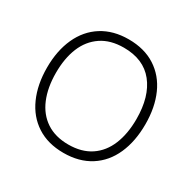

<svg xmlns="http://www.w3.org/2000/svg" viewBox="-131 -688 837 835"><g transform="rotate(30 287.0 -270.0)"><path d="M40 -271Q40 -356 69.2 -420.2Q98.5 -484.5 154.2 -519.8Q210 -555 287 -555Q366 -555 421.5 -519.2Q477 -483.5 505.5 -419.5Q534 -355.5 534 -271Q534 -185 505.2 -120.5Q476.5 -56 420.8 -20.5Q365 15 287 15Q208.5 15 153 -21Q97.5 -57 68.8 -121.8Q40 -186.5 40 -271ZM489 -271Q489 -384 437.5 -448.5Q386 -513 287 -513Q220 -513 174.8 -482.5Q129.5 -452 107.2 -397.8Q85 -343.5 85 -271Q85 -197 108 -142Q131 -87 176.2 -57Q221.5 -27 287 -27Q353.5 -27 398.8 -57.2Q444 -87.5 466.5 -142.5Q489 -197.5 489 -271Z"/></g></svg>

Font: Tap Sans
Style: Regular
Weight: 400
Designer: Tap Payments
Foundry: Tap Payments
Version: Version 1.001;Glyphs 3.1.2 (3151)